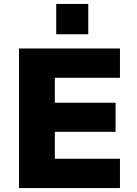

<svg xmlns="http://www.w3.org/2000/svg" viewBox="-20 -950 690 970"><path d="M76 0V-705H586V-557H257V-431H564V-284H257V-148H586V0ZM264 -777V-930H426V-777Z"/></svg>

Font: Nunito Sans 9pt Black
Style: Regular
Weight: 900
Version: Version 3.101;gftools[0.9.27]